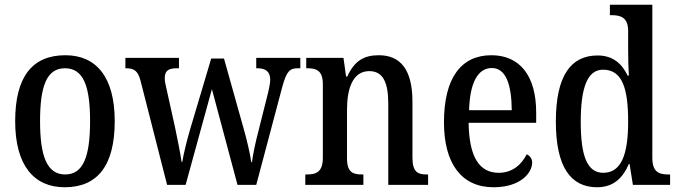

<svg xmlns="http://www.w3.org/2000/svg" viewBox="-20 -780 2862 810"><path d="M253 10C391 10 464 -81 464 -269C464 -456 385 -547 256 -547C116 -547 44 -456 44 -269C44 -81 124 10 253 10ZM255 -44C178 -44 149 -121 149 -269C149 -417 177 -492 254 -492C332 -492 360 -417 360 -269C360 -121 332 -44 255 -44Z M573 -439 685 0H763L874 -404L982 0H1061L1171 -414C1189 -480 1203 -492 1236 -492H1247V-536H1061V-492H1066C1102 -492 1120 -477 1120 -443C1120 -432 1116 -410 1112 -393L1072 -234C1057 -177 1047 -128 1043 -96H1040C1036 -128 1020 -196 1008 -237L925 -533H871L782 -234C769 -190 754 -129 749 -97H746C742 -128 728 -197 718 -245L682 -407C678 -422 675 -439 675 -450C675 -483 692 -492 727 -492H735V-536H509V-492H511C545 -492 562 -482 573 -439Z M1268 0H1513V-44H1508C1470 -44 1444 -52 1444 -111V-318C1444 -402 1466 -480 1538 -480C1598 -480 1618 -428 1618 -343V0H1786V-44H1781C1743 -44 1720 -53 1720 -116V-351C1720 -487 1669 -547 1578 -547C1515 -547 1475 -523 1445 -457H1440L1429 -536H1272V-492H1277C1314 -492 1342 -483 1342 -425V-115C1342 -53 1313 -44 1274 -44H1268Z M2062 10C2175 10 2225 -50 2225 -94C2225 -112 2214 -124 2202 -129C2181 -87 2143 -51 2084 -51C2003 -51 1959 -116 1957 -262H2242V-305C2242 -463 2171 -547 2053 -547C1926 -547 1853 -452 1853 -264C1853 -90 1927 10 2062 10ZM2139 -315H1959C1962 -429 1995 -493 2055 -493C2115 -493 2138 -422 2139 -315Z M2499 10C2567 10 2607 -28 2633 -88H2636L2650 0H2807V-44H2799C2759 -44 2732 -55 2732 -115V-760H2553V-716H2560C2598 -716 2630 -707 2630 -649V-569C2630 -533 2631 -493 2633 -461H2628C2604 -511 2566 -546 2501 -546C2388 -546 2325 -460 2325 -267C2325 -75 2388 10 2499 10ZM2525 -51C2457 -51 2430 -122 2430 -266C2430 -408 2457 -486 2524 -486C2605 -486 2630 -408 2630 -267C2630 -130 2602 -51 2525 -51Z"/></svg>

Font: Noto Serif Devanagari Condensed Medium
Style: Regular
Weight: 500
Width: 3
Designer: Universal Thirst, Indian Type Foundry and the Monotype Design Team
Foundry: Monotype Imaging Inc.
Version: Version 2.004